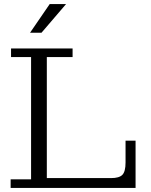

<svg xmlns="http://www.w3.org/2000/svg" viewBox="-20 -919 737 939"><path d="M127 -759 223 -899H303L183 -759ZM32 0V-42H132V-640H34V-682H335V-640H209V-48H523Q563 -48 578.5 -64Q594 -80 594 -124V-231H643V0Z"/></svg>

Font: Montagu Slab 16pt Light
Style: Regular
Weight: 300
Designer: Florian Karsten
Foundry: Florian Karsten
Version: Version 1.000; ttfautohint (v1.8.3)